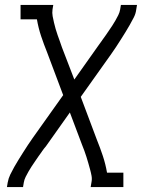

<svg xmlns="http://www.w3.org/2000/svg" viewBox="-20 -550 640 775"><path d="M8 205 11 187Q14 170 21.5 154.5Q29 139 37.5 124Q46 109 55 94.5Q64 80 73.5 65Q83 50 92.5 35.5Q102 21 112 7L235 -166L170 -339Q157 -371 146 -404Q135 -437 129 -472H63V-530H195L192 -512Q190 -498 192.5 -484.5Q195 -471 198 -458.5Q201 -446 204.5 -433.5Q208 -421 212.5 -408.5Q217 -396 221.5 -383.5Q226 -371 230 -359L280 -229L377 -366Q380 -370 383.5 -375Q387 -380 390 -384L391 -385L392 -387Q399 -396 406 -406.5Q413 -417 420 -427Q427 -437 433.5 -447Q440 -457 446 -467.5Q452 -478 457.5 -489Q463 -500 465 -512L468 -530H533L530 -512Q528 -495 520 -479.5Q512 -464 503.5 -449Q495 -434 486 -419.5Q477 -405 467.5 -390Q458 -375 448.5 -360.5Q439 -346 429 -332L306 -159L371 14Q384 46 395 79Q406 112 412 147H478V205H346L349 187Q352 173 349.5 159.5Q347 146 343.5 133.5Q340 121 336.5 108.5Q333 96 329 83.5Q325 71 320.5 58.5Q316 46 311 34L262 -96L165 41Q161 45 157.5 50Q154 55 151 59L150 60L149 62Q142 71 135 81.5Q128 92 121 102Q114 112 107.5 122Q101 132 95 142.5Q89 153 83.5 164Q78 175 76 187L73 205Z"/></svg>

Font: Iosevka Curly Slab LtEx
Style: Italic
Weight: 300
Width: 7
Italic angle: -9°
Monospace: yes
Designer: Belleve Invis
Foundry: Belleve Invis
Version: Version 11.1.0; ttfautohint (v1.8.3)